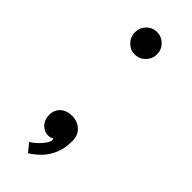

<svg xmlns="http://www.w3.org/2000/svg" viewBox="-217 -564 697 697"><g transform="rotate(45 132.0 -215.0)"><path d="M124 -421Q100.5 -421 84 -438Q67.5 -455 67.5 -478.5Q67.5 -502.5 84 -519.2Q100.5 -536 124 -536Q147.5 -536 164.2 -519.2Q181 -502.5 181 -478.5Q181 -455 164.2 -438Q147.5 -421 124 -421ZM103.5 106.5 77.5 74.5Q88.5 68.5 101.2 56.8Q114 45 123.2 31.8Q132.5 18.5 132.5 9.5Q132.5 4.5 129 4.5Q126.5 4.5 123 7Q119.5 9.5 109.5 9.5Q96.5 9.5 85 2.5Q73.5 -4.5 66.5 -17.2Q59.5 -30 59.5 -47Q59.5 -72 76.5 -87.5Q93.5 -103 121 -103Q148.5 -103 167.5 -85.8Q186.5 -68.5 186.5 -38.5Q186.5 1 173.5 29.5Q160.5 58 141.2 76.8Q122 95.5 103.5 106.5Z"/></g></svg>

Font: Imbue Thin 10pt Medium
Style: Regular
Weight: 500
Version: Version 1.102